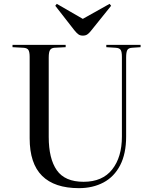

<svg xmlns="http://www.w3.org/2000/svg" viewBox="-20 -963 802 997"><path d="M390 14Q263 14 198.5 -50Q134 -114 134 -245V-668Q134 -693 127.5 -703.5Q121 -714 101 -715L45 -718V-730H321V-718L263 -715Q247 -714 240 -703.5Q233 -693 233 -664V-252Q233 -139 275 -79Q317 -19 414 -19Q512 -19 562.5 -83Q613 -147 613 -254V-668Q613 -694 606.5 -704Q600 -714 580 -715L532 -718V-730H710V-718L666 -715Q647 -714 641 -703Q635 -692 635 -664V-254Q635 -165 604 -105Q573 -45 517.5 -15.5Q462 14 390 14ZM410 -778Q397 -778 388 -784Q379 -790 366 -806L267 -933L275 -943L410 -865L549 -943L557 -933L450 -800Q442 -790 433 -784Q424 -778 410 -778Z"/></svg>

Font: Literata 72pt
Style: Regular
Weight: 400
Designer: Latin by Veronika Burian and Jose Scaglione. Greek by Irene Vlachou. Cyrillic by Vera Evstafieva.
Foundry: TypeTogether
Version: Version 3.002